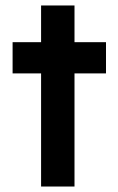

<svg xmlns="http://www.w3.org/2000/svg" viewBox="-20 -681 429 701"><path d="M130 0V-661H252V0ZM26 -413V-527H367V-413Z"/></svg>

Font: Readex Pro Medium
Style: Regular
Weight: 500
Designer: Bonnie Shaver-Troup, Thomas Jockin
Foundry: Lexend
Version: Version 1.204